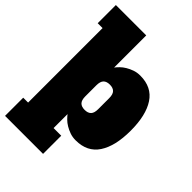

<svg xmlns="http://www.w3.org/2000/svg" viewBox="-286 -890 1225 1225"><g transform="rotate(45 326.0 -278.0)"><path d="M6 -778H280V-488Q289 -500 303.5 -514.5Q318 -529 338 -541Q358 -553 382 -561.5Q406 -570 435 -570Q539 -570 589.5 -493.5Q640 -417 640 -278Q640 -139 589.5 -62.5Q539 14 435 14Q406 14 382 5.5Q358 -3 338 -15Q318 -27 303.5 -41.5Q289 -56 280 -68V58H349V222H6V58H50V-614H6ZM396 -328Q396 -362 381.5 -377Q367 -392 338 -392Q309 -392 294.5 -377Q280 -362 280 -328V-228Q280 -194 294.5 -179Q309 -164 338 -164Q367 -164 381.5 -179Q396 -194 396 -228Z"/></g></svg>

Font: Alfa Slab One
Style: Regular
Weight: 400
Designer: JM Sole
Foundry: JM Sole
Version: Version 1.001